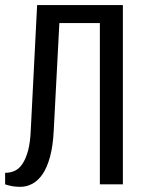

<svg xmlns="http://www.w3.org/2000/svg" viewBox="-20 -720 570 750"><path d="M0 0V-44.9Q21 -44.9 38.1 -53Q55.2 -61 68.1 -80.6Q81.1 -100.1 89.6 -131.6Q98.1 -163.1 100.1 -210L125 -700.2H460V0H370.1V-629.9H211.9L189.9 -210Q187 -149.9 175.5 -107.9Q164.1 -65.9 146.5 -40Q128.9 -14.2 106.4 -2.2Q84 9.8 60.1 9.8Q35.2 9.8 17.1 4.9Q7.3 2.9 0 0Z"/></svg>

Font: 
Style: .
Weight: 400
Designer: Jovanny Lemonad
Foundry: Jovanny Lemonad
Version: Version 1.002